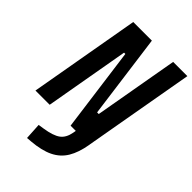

<svg xmlns="http://www.w3.org/2000/svg" viewBox="-269 -796 1132 1132"><g transform="rotate(45 297.5 -230.0)"><path d="M314.9 0 244.1 -527.3H233.4L140.6 0H22L144 -693.4H299.3L370.1 -166H383.8L476.6 -693.4H595.2L473.6 -3.9L472.7 2.9Q460 77.1 431.2 125Q402.3 172.9 350.3 198.2Q298.3 223.6 215.3 230.5L184.6 232.9L178.7 129.9L214.4 124.5Q284.2 113.8 315.2 90.8Q346.2 67.9 355 18.6L358.4 0Z"/></g></svg>

Font: Cascadia Code PL SemiBold
Style: Italic
Weight: 600
Italic angle: -10°
Monospace: yes
Designer: Aaron Bell
Foundry: Saja Typeworks
Version: Version 2404.023; ttfautohint (v1.8.4)